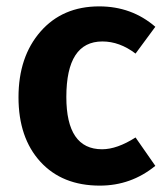

<svg xmlns="http://www.w3.org/2000/svg" viewBox="-20 -566 518 602"><path d="M291 -546Q393 -546 467 -482L405 -398Q355 -436 301 -436Q188 -436 188 -262Q188 -98 300 -98Q347 -98 405 -135L467 -46Q391 16 293 16Q175 16 106.5 -59Q38 -134 38 -261Q38 -388 107 -467Q176 -546 291 -546Z"/></svg>

Font: Fira Sans SemiBold
Style: Regular
Weight: 600
Designer: bBox Type GmbH & Carrois Corporate GbR & Edenspiekermann AG
Foundry: bBox Type GmbH & Carrois Corporate GbR & Edenspiekermann AG
Version: Version 4.301;PS 004.301;hotconv 1.0.88;makeotf.lib2.5.64775